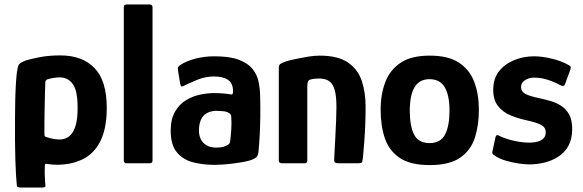

<svg xmlns="http://www.w3.org/2000/svg" viewBox="-20 -728 2598 856"><path d="M55 98Q51 62 48.5 -14Q46 -90 47 -209Q47 -243 48 -284.5Q49 -326 51.5 -365Q54 -404 59 -426Q61 -437 67 -443.5Q73 -450 94 -458Q115 -465 156.5 -473Q198 -481 249 -481Q347 -481 401.5 -424.5Q456 -368 456 -247Q456 -197 447.5 -157.5Q439 -118 422 -88.5Q405 -59 382.5 -40Q360 -21 332 -11Q314 -3 290 1.5Q266 6 242 6.5Q218 7 199 4Q190 3 185 2.5Q180 2 180 9Q180 16 179.5 31Q179 46 180 61Q181 76 181 84Q183 97 182.5 102.5Q182 108 167 108H72Q64 108 59.5 106Q55 104 55 98ZM178 -130Q178 -123 180 -120.5Q182 -118 187 -117Q200 -112 217 -109Q234 -106 246 -106Q259 -106 272.5 -111Q286 -116 298.5 -130.5Q311 -145 318.5 -173Q326 -201 326 -248Q326 -325 304 -354Q282 -383 247 -383Q231 -383 215 -380Q199 -377 188 -373Q186 -371 184 -368Q182 -365 182 -360Q181 -339 180.5 -315Q180 -291 179.5 -266.5Q179 -242 178.5 -217.5Q178 -193 178 -170.5Q178 -148 178 -130Z M532 -12V-696Q532 -708 545 -708H646Q660 -708 660 -696V-12Q660 0 646 0H545Q532 0 532 -12Z M936 7Q885 7 840.5 -4.5Q796 -16 768.5 -49Q741 -82 741 -145Q741 -197 760.5 -230.5Q780 -264 810.5 -282Q841 -300 874 -306.5Q907 -313 933 -313Q954 -313 973.5 -311.5Q993 -310 1010 -307Q1019 -304 1019 -320Q1019 -357 996.5 -372Q974 -387 934 -387Q896 -387 861.5 -373Q827 -359 803 -347Q792 -341 788.5 -343Q785 -345 783 -356L774 -412Q772 -425 774 -429Q776 -433 785 -439Q811 -456 851 -466.5Q891 -477 936 -477Q1004 -477 1045 -461.5Q1086 -446 1106.5 -420Q1127 -394 1133.5 -360.5Q1140 -327 1140 -291Q1141 -249 1140.5 -208.5Q1140 -168 1138 -128Q1136 -88 1132 -47Q1130 -36 1126 -30.5Q1122 -25 1110 -19Q1096 -12 1073 -7.5Q1050 -3 1023.5 0.5Q997 4 974 5.5Q951 7 936 7ZM944 -70Q952 -70 962 -71Q972 -72 982 -75.5Q992 -79 998.5 -84Q1005 -89 1006 -97Q1009 -121 1011 -150Q1013 -179 1011 -206Q1011 -219 1001 -224Q991 -231 972.5 -232.5Q954 -234 942 -234Q933 -234 919.5 -230.5Q906 -227 894 -218Q882 -209 874.5 -191Q867 -173 867 -145Q867 -123 876 -106Q885 -89 902 -79.5Q919 -70 944 -70Z M1237 0Q1223 0 1223 -13Q1223 -117 1223 -220.5Q1223 -324 1223 -428Q1223 -438 1230 -443Q1237 -448 1257 -455Q1270 -459 1295.5 -464.5Q1321 -470 1351 -475Q1381 -480 1405 -480Q1488 -480 1532.5 -448.5Q1577 -417 1593.5 -365.5Q1610 -314 1610 -252Q1610 -215 1608.5 -174.5Q1607 -134 1604 -95Q1601 -56 1598 -24Q1596 -6 1592 -3Q1588 0 1574 0H1492Q1478 0 1473.5 -3.5Q1469 -7 1470 -19Q1470 -23 1471.5 -50.5Q1473 -78 1475 -116Q1477 -154 1478.5 -191Q1480 -228 1480 -251Q1480 -303 1471 -330.5Q1462 -358 1445 -368Q1428 -378 1402 -378Q1392 -378 1383 -377Q1374 -376 1367 -374Q1358 -373 1354 -366Q1350 -359 1350 -343Q1350 -301 1350 -246Q1350 -191 1350 -132Q1350 -73 1350 -13Q1350 0 1339 0Z M1896 8Q1809 8 1761.5 -24.5Q1714 -57 1695.5 -112.5Q1677 -168 1677 -239Q1677 -308 1698 -362.5Q1719 -417 1766.5 -448.5Q1814 -480 1896 -480Q1979 -480 2026.5 -448.5Q2074 -417 2094.5 -362.5Q2115 -308 2115 -239Q2115 -169 2097 -113.5Q2079 -58 2031.5 -25Q1984 8 1896 8ZM1895 -90Q1944 -90 1964 -128Q1984 -166 1984 -235Q1984 -304 1962.5 -339.5Q1941 -375 1895 -375Q1850 -375 1828.5 -339.5Q1807 -304 1807 -235Q1807 -165 1826.5 -127.5Q1846 -90 1895 -90Z M2189 -116Q2192 -127 2198.5 -125.5Q2205 -124 2211 -120Q2228 -112 2250.5 -105.5Q2273 -99 2297 -95.5Q2321 -92 2340 -92Q2360 -92 2376.5 -96.5Q2393 -101 2403 -111Q2413 -121 2413 -137Q2414 -159 2393.5 -170.5Q2373 -182 2322 -193Q2290 -200 2256.5 -213.5Q2223 -227 2201 -254.5Q2179 -282 2179 -327Q2179 -378 2205 -410.5Q2231 -443 2272.5 -460Q2314 -477 2361 -477Q2398 -477 2442 -466Q2486 -455 2515 -438Q2524 -433 2524.5 -429Q2525 -425 2523 -418L2499 -353Q2496 -341 2480 -347Q2458 -360 2426 -371Q2394 -382 2361 -382Q2338 -382 2320.5 -370.5Q2303 -359 2303 -341Q2303 -319 2323 -309Q2343 -299 2381 -291Q2409 -285 2435 -277.5Q2461 -270 2483 -255.5Q2505 -241 2518 -216.5Q2531 -192 2531 -153Q2531 -108 2514 -77.5Q2497 -47 2468.5 -29Q2440 -11 2406.5 -3Q2373 5 2340 5Q2322 5 2293 1Q2264 -3 2234 -12Q2204 -21 2183 -36Q2179 -38 2176.5 -41.5Q2174 -45 2175 -51Z"/></svg>

Font: Glory Thin
Style: Bold
Weight: 700
Version: Version 1.011